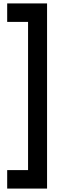

<svg xmlns="http://www.w3.org/2000/svg" viewBox="-20 -902 385 1122"><path d="M255 -882V200H22V92H144V-774H22V-882Z"/></svg>

Font: Yaldevi SemiBold
Style: Regular
Weight: 600
Designer: Sol Matas, Rajitha Manaperi, Kosala Senevirathne
Foundry: Mooniak
Version: Version 1.100